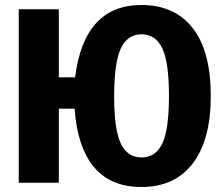

<svg xmlns="http://www.w3.org/2000/svg" viewBox="-20 -730 892 767"><path d="M822 -347Q822 -171 750 -77Q678 17 545 17Q422 17 355.5 -62.5Q289 -142 278 -296H215V0H55V-693H215V-421H280Q316 -710 545 -710Q678 -710 750 -617.5Q822 -525 822 -347ZM655 -347Q655 -480 628.5 -536.5Q602 -593 545 -593Q489 -593 462.5 -536Q436 -479 436 -344Q436 -213 462.5 -157Q489 -101 545 -101Q602 -101 628.5 -157Q655 -213 655 -347Z"/></svg>

Font: Fira Sans Condensed
Style: Bold
Weight: 700
Width: 3
Designer: bBox Type GmbH & Carrois Corporate GbR & Edenspiekermann AG
Foundry: bBox Type GmbH & Carrois Corporate GbR & Edenspiekermann AG
Version: Version 4.301